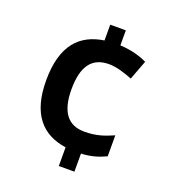

<svg xmlns="http://www.w3.org/2000/svg" viewBox="-134 -825 840 937"><g transform="rotate(20 286.0 -357.0)"><path d="M359 -646V-724H278V-642C157 -624 77 -547 77 -362C77 -187 153 -105 278 -87V10H359V-84C407 -86 446 -97 486 -116V-225C438 -204 398 -190 337 -190C254 -190 208 -244 208 -363C208 -482 250 -541 339 -541C377 -541 419 -528 462 -511L500 -612C465 -629 418 -643 359 -646Z"/></g></svg>

Font: Noto Sans Thaana SemiBold
Style: Regular
Weight: 600
Designer: David Williams
Foundry: Google Inc.
Version: Version 3.001